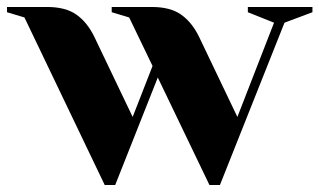

<svg xmlns="http://www.w3.org/2000/svg" viewBox="-40 -520 915 550"><path d="M30 -470 -20 -485V-500H95Q148 -500 179 -478Q210 -456 230 -415L340 -185L397 -331L330 -470L280 -485V-500H395Q448 -500 479 -478Q510 -456 530 -415L640 -185L745 -455L670 -485V-500H855V-485L775 -455L590 10H560L412 -298L290 10H260Z"/></svg>

Font: Yeseva One
Style: Regular
Weight: 400
Designer: Jovanny Lemonad
Foundry: Jovanny Lemonad
Version: Version 2.000